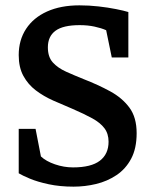

<svg xmlns="http://www.w3.org/2000/svg" viewBox="-20 -684 567 718"><path d="M255 14Q204 14 162 5Q120 -4 91.5 -16Q63 -28 50 -36V-202H113L133 -99Q152 -81 185.5 -69.5Q219 -58 253 -58Q321 -58 353.5 -83Q386 -108 386 -154Q386 -184 370.5 -204.5Q355 -225 325 -241.5Q295 -258 251 -277Q215 -292 179 -308Q143 -324 114 -346Q85 -368 67.5 -400Q50 -432 50 -478Q50 -534 77.5 -576Q105 -618 156 -641Q207 -664 277 -664Q313 -664 348.5 -660Q384 -656 414 -650Q444 -644 460 -639V-469H398L377 -571Q359 -579 333.5 -584.5Q308 -590 278 -590Q216 -590 187.5 -569Q159 -548 159 -507Q159 -471 177.5 -450.5Q196 -430 227 -416Q258 -402 293 -388Q347 -367 392 -342.5Q437 -318 464 -281.5Q491 -245 491 -186Q491 -129 470.5 -90.5Q450 -52 415.5 -29Q381 -6 339.5 4Q298 14 255 14Z"/></svg>

Font: Faustina Light SemiBold
Style: Regular
Weight: 600
Version: Version 1.200